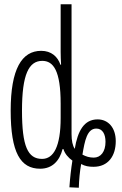

<svg xmlns="http://www.w3.org/2000/svg" viewBox="-20 -780 570 899"><path d="M305 97 349 99C350 62 354 21 360 -12C378 -2 396 1 418 1C486 1 522 -49 522 -119C522 -183 486 -221 437 -221C374 -221 344 -168 330 -83C320 -98 315 -121 315 -152V-760H264V-537C264 -516 265 -497 266 -477H263C250 -515 220 -542 173 -542C82 -542 30 -457 30 -262C30 -65 76 10 168 10C225 10 259 -27 273 -82H277C283 -61 300 -41 319 -28C313 9 308 53 305 97ZM177 -36C110 -36 83 -95 83 -262C83 -432 115 -495 178 -495C230 -495 264 -449 264 -295V-228C264 -94 231 -36 177 -36ZM419 -42C399 -42 383 -47 366 -56C377 -122 388 -178 431 -178C460 -178 474 -152 474 -116C474 -70 452 -42 419 -42Z"/></svg>

Font: Noto Sans Mono Condensed Light
Style: Regular
Weight: 300
Width: 3
Designer: Monotype Design Team
Foundry: Monotype Imaging Inc.
Version: Version 2.014